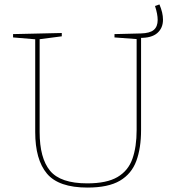

<svg xmlns="http://www.w3.org/2000/svg" viewBox="-20 -841 781 867"><path d="M611 -670 617 -680V-254Q617 -172 595.5 -114Q574 -56 521.5 -25Q469 6 375 6Q245 6 192 -57Q139 -120 139 -245V-671L146 -663L39 -672V-687L259 -692V-677L152 -663L159 -671V-245Q159 -127 206 -70Q253 -13 374 -13Q462 -13 510.5 -41.5Q559 -70 578 -124Q597 -178 597 -254V-671L604 -664L497 -672V-687L616 -690Q657 -691 674.5 -706Q692 -721 692 -751Q692 -777 680 -814L700 -821Q708 -802 712 -785Q716 -768 716 -752Q716 -714 690 -691.5Q664 -669 611 -670Z"/></svg>

Font: Bitter Thin Thin
Style: Regular
Weight: 250
Version: Version 2.002